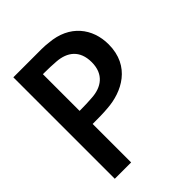

<svg xmlns="http://www.w3.org/2000/svg" viewBox="-192 -809 914 914"><g transform="rotate(-45 265.0 -351.5)"><path d="M482 -483C482 -591 415 -680 286 -690C271 -692 256 -693 240 -693H50V-10H160V-269H169C197 -269 229 -269 263 -272C365 -279 482 -336 482 -483ZM365 -480C365 -398 311 -364 246 -360C221 -358 195 -357 169 -357H160V-604H169C196 -604 223 -603 249 -601C315 -596 365 -561 365 -480Z"/></g></svg>

Font: Bluebird
Style: LiNrw
Weight: 300
Designer: Jasper
Foundry: Cannot Into Space Fonts
Version: Version 0.98